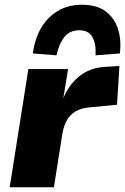

<svg xmlns="http://www.w3.org/2000/svg" viewBox="-20 -792 529 812"><path d="M21 0 100 -500H268L247 -372H246Q268 -430 313 -467.5Q358 -505 421 -509L485 -513L475 -349L359 -338Q324 -335 300.5 -321.5Q277 -308 263.5 -284.5Q250 -261 244 -228L208 0ZM219 -558 119 -566Q127 -627 153.5 -673Q180 -719 224 -745.5Q268 -772 328 -772Q387 -772 424.5 -745.5Q462 -719 478 -672.5Q494 -626 487 -566L384 -558Q387 -606 371 -635Q355 -664 315 -664Q275 -664 252 -635Q229 -606 219 -558Z"/></svg>

Font: Nunito Sans 9pt Black
Style: Italic
Weight: 900
Italic angle: -9°
Version: Version 3.101;gftools[0.9.27]